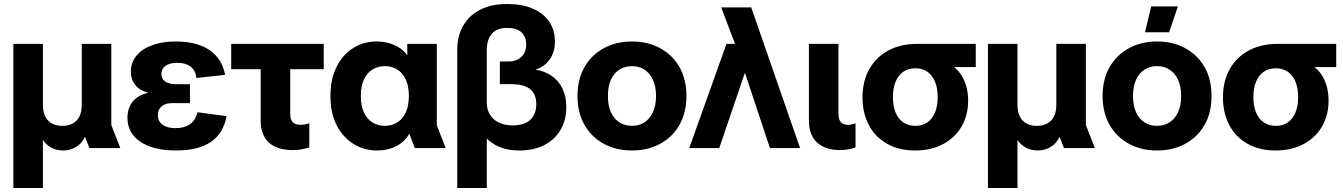

<svg xmlns="http://www.w3.org/2000/svg" viewBox="-20 -742 6729 962"><path d="M47 200V-522.2H195V-219.7Q195 -165.1 220.8 -138.3Q246.6 -111.5 292.5 -111.5Q338 -111.5 363.9 -138.3Q389.7 -165.1 389.7 -219.7V-522.2H537.7V-115.4L582.8 0H427.9L405.9 -56Q389.5 -22.1 360.4 -5.1Q331.4 12 296.6 12Q263.9 12 237.2 -2.3Q210.4 -16.6 195 -40.7V200Z M861.4 12Q748.3 12 683.4 -31.6Q618.6 -75.2 618.6 -152.5Q618.6 -200.3 644.9 -233Q671.2 -265.8 722.5 -277.2Q679.3 -288.7 657.4 -316.8Q635.5 -344.8 635.5 -382.4Q635.5 -427.8 663.1 -462Q690.8 -496.3 741.5 -515.2Q792.2 -534.2 859 -534.2Q967.1 -534.2 1029.9 -491.1Q1092.6 -447.9 1108 -367L964.3 -351.3Q959.2 -390.5 934.4 -408.9Q909.7 -427.2 867.4 -427.2Q830.3 -427.2 809.5 -412.3Q788.6 -397.4 788.6 -371.7Q788.6 -347.1 807.8 -333.5Q826.9 -320 860.8 -320H931.7V-225.2H841.9Q808 -225.2 789.5 -209Q771 -192.8 771 -165.6Q771 -133.6 794.5 -116.8Q817.9 -100 860.4 -100Q903.4 -100 931.8 -119.6Q960.1 -139.2 969.1 -179.6L1114.8 -160.1Q1100.7 -75.7 1037.7 -31.8Q974.7 12 861.4 12Z M1446.6 10Q1368.5 10 1327.3 -27.7Q1286.1 -65.4 1286.1 -138.3V-449H1434.1V-170.8Q1434.1 -143.5 1446.8 -130.1Q1459.4 -116.7 1486 -116.7Q1494.9 -116.7 1505.7 -118.3Q1516.5 -120 1529.7 -124.5V-2.9Q1507.2 3.6 1487.7 6.8Q1468.2 10 1446.6 10ZM1138.4 -395.3V-522.2H1601.9V-395.3Z M1869.4 12Q1803.6 12 1750.3 -21.4Q1696.9 -54.8 1666.2 -116.1Q1635.5 -177.4 1635.5 -260.5Q1635.5 -343.6 1665.5 -405.1Q1695.5 -466.7 1748.1 -500.4Q1800.7 -534.2 1867.3 -534.2Q1898 -534.2 1926.5 -526.6Q1955.1 -519 1979.3 -503.9Q2003.5 -488.8 2020.6 -464.6V-522.2H2168.6V-114L2213 0H2058.2L2030.7 -71.9Q2013.5 -42.2 1988 -23.7Q1962.6 -5.3 1932.4 3.4Q1902.3 12 1869.4 12ZM1907.9 -111.5Q1943.8 -111.5 1970.9 -128.8Q1998.1 -146.1 2013.3 -179.4Q2028.5 -212.6 2028.5 -261.2Q2028.5 -309.8 2013.3 -343.1Q1998.1 -376.3 1970.9 -393.5Q1943.8 -410.6 1907.9 -410.6Q1873 -410.6 1845.7 -393.5Q1818.3 -376.3 1803.1 -343.1Q1787.9 -309.8 1787.9 -261.2Q1787.9 -212.6 1803.1 -179.4Q1818.3 -146.1 1845.7 -128.8Q1873 -111.5 1907.9 -111.5Z M2271 200V-490.9Q2271 -562.1 2300.9 -613.7Q2330.8 -665.4 2386.9 -693.7Q2443 -722 2521 -722Q2595.6 -722 2648.9 -699.2Q2702.2 -676.4 2731.2 -634.2Q2760.3 -592.1 2760.3 -533.6Q2760.3 -480.8 2734 -443.8Q2707.7 -406.8 2662.4 -393.2Q2709.7 -385.8 2744.4 -361.7Q2779.2 -337.6 2798.2 -298.2Q2817.3 -258.8 2817.3 -205.6Q2817.3 -140 2788.3 -90.9Q2759.4 -41.7 2706.7 -14.9Q2654.1 12 2581.9 12Q2542.4 12 2510.6 3.6Q2478.9 -4.9 2455.9 -19Q2432.9 -33.1 2419 -48.2V200ZM2548.1 -113.8Q2609.8 -113.8 2638.4 -143.1Q2667 -172.3 2667 -219.3Q2667 -271.4 2635.8 -295.9Q2604.6 -320.3 2541.4 -320.3H2484.5V-433.9H2528.4Q2555.1 -433.9 2574.7 -444.3Q2594.3 -454.8 2605.4 -473.6Q2616.5 -492.5 2616.5 -518.6Q2616.5 -558.9 2592.2 -580.5Q2568 -602.1 2521.8 -602.1Q2470.2 -602.1 2444.6 -573.1Q2419 -544.2 2419 -490.9V-229.4Q2419 -193.3 2434.9 -167.4Q2450.9 -141.5 2480.1 -127.7Q2509.4 -113.8 2548.1 -113.8Z M3146.4 12Q3067.4 12 3005.7 -21.3Q2944 -54.6 2908.8 -115.9Q2873.5 -177.2 2873.5 -260.9Q2873.5 -345.4 2908.8 -406.3Q2944 -467.3 3005.7 -500.7Q3067.4 -534.2 3146.4 -534.2Q3225.7 -534.2 3287.3 -500.7Q3348.9 -467.3 3384.1 -406.3Q3419.3 -345.4 3419.3 -260.9Q3419.3 -177.2 3384.1 -115.9Q3348.9 -54.6 3287.3 -21.3Q3225.7 12 3146.4 12ZM3146.4 -111.5Q3181.6 -111.5 3208.7 -128.8Q3235.8 -146.1 3251.3 -179.4Q3266.9 -212.6 3266.9 -260.9Q3266.9 -309.6 3251.3 -342.8Q3235.8 -376 3208.7 -393.3Q3181.6 -410.6 3146.4 -410.6Q3111.3 -410.6 3083.8 -393.3Q3056.3 -376 3041.1 -342.8Q3025.9 -309.6 3025.9 -260.9Q3025.9 -212.6 3041.1 -179.4Q3056.3 -146.1 3083.8 -128.8Q3111.3 -111.5 3146.4 -111.5Z M3837.7 0 3688.2 -450 3675.3 -489.2 3593.5 -705H3743.9L3988.7 0ZM3433.4 0 3619.9 -522.2H3751L3766.3 -411.8H3724L3583.7 0Z M4188 10Q4115.1 10 4074 -27.7Q4033 -65.4 4033 -138.3V-522.2H4181V-170.8Q4181 -143.5 4193 -130.1Q4205 -116.7 4228.5 -116.7Q4236.7 -116.7 4246.1 -118.3Q4255.4 -120 4266.5 -124.5V-2.9Q4246 3.6 4228.3 6.8Q4210.5 10 4188 10Z M4565.4 12Q4484.1 12 4424.6 -21.7Q4365.1 -55.4 4333.3 -115.4Q4301.5 -175.3 4301.5 -254.9Q4301.5 -334.8 4335.3 -395.1Q4369 -455.4 4430.6 -488.8Q4492.3 -522.2 4576.2 -522.2H4869V-406.1H4759.6Q4781.7 -389.1 4797.2 -364.9Q4812.8 -340.6 4821.7 -309Q4830.7 -277.3 4830.7 -237.6Q4830.7 -163.8 4797.4 -107.4Q4764.2 -51.1 4704.5 -19.6Q4644.8 12 4565.4 12ZM4566.1 -111.5Q4601.8 -111.5 4626.6 -128.8Q4651.5 -146.1 4664.9 -178.6Q4678.2 -211.1 4678.2 -255.5Q4678.2 -300.2 4664.9 -332.7Q4651.5 -365.2 4626.6 -382.5Q4601.8 -399.8 4566.1 -399.8Q4531.1 -399.8 4505.9 -382.5Q4480.7 -365.2 4467.3 -332.7Q4453.9 -300.2 4453.9 -255.5Q4453.9 -211.1 4467.3 -178.6Q4480.7 -146.1 4505.9 -128.8Q4531.1 -111.5 4566.1 -111.5Z M4930 200V-522.2H5078V-219.7Q5078 -165.1 5103.8 -138.3Q5129.6 -111.5 5175.5 -111.5Q5221 -111.5 5246.9 -138.3Q5272.7 -165.1 5272.7 -219.7V-522.2H5420.7V-115.4L5465.8 0H5310.9L5288.9 -56Q5272.5 -22.1 5243.4 -5.1Q5214.4 12 5179.6 12Q5146.9 12 5120.2 -2.3Q5093.4 -16.6 5078 -40.7V200Z M5777.4 12Q5698.4 12 5636.7 -21.3Q5575 -54.6 5539.8 -115.9Q5504.5 -177.2 5504.5 -260.9Q5504.5 -345.4 5539.8 -406.3Q5575 -467.3 5636.7 -500.7Q5698.4 -534.2 5777.4 -534.2Q5856.7 -534.2 5918.3 -500.7Q5979.9 -467.3 6015.1 -406.3Q6050.3 -345.4 6050.3 -260.9Q6050.3 -177.2 6015.1 -115.9Q5979.9 -54.6 5918.3 -21.3Q5856.7 12 5777.4 12ZM5777.4 -111.5Q5812.6 -111.5 5839.7 -128.8Q5866.8 -146.1 5882.3 -179.4Q5897.9 -212.6 5897.9 -260.9Q5897.9 -309.6 5882.3 -342.8Q5866.8 -376 5839.7 -393.3Q5812.6 -410.6 5777.4 -410.6Q5742.3 -410.6 5714.8 -393.3Q5687.3 -376 5672.1 -342.8Q5656.9 -309.6 5656.9 -260.9Q5656.9 -212.6 5672.1 -179.4Q5687.3 -146.1 5714.8 -128.8Q5742.3 -111.5 5777.4 -111.5ZM5716.8 -580.5 5748.1 -710H5881.7L5837.7 -580.5Z M6371.4 12Q6290.1 12 6230.6 -21.7Q6171.1 -55.4 6139.3 -115.4Q6107.5 -175.3 6107.5 -254.9Q6107.5 -334.8 6141.3 -395.1Q6175 -455.4 6236.6 -488.8Q6298.3 -522.2 6382.2 -522.2H6675V-406.1H6565.6Q6587.7 -389.1 6603.2 -364.9Q6618.8 -340.6 6627.7 -309Q6636.7 -277.3 6636.7 -237.6Q6636.7 -163.8 6603.4 -107.4Q6570.2 -51.1 6510.5 -19.6Q6450.8 12 6371.4 12ZM6372.1 -111.5Q6407.8 -111.5 6432.6 -128.8Q6457.5 -146.1 6470.9 -178.6Q6484.2 -211.1 6484.2 -255.5Q6484.2 -300.2 6470.9 -332.7Q6457.5 -365.2 6432.6 -382.5Q6407.8 -399.8 6372.1 -399.8Q6337.1 -399.8 6311.9 -382.5Q6286.7 -365.2 6273.3 -332.7Q6259.9 -300.2 6259.9 -255.5Q6259.9 -211.1 6273.3 -178.6Q6286.7 -146.1 6311.9 -128.8Q6337.1 -111.5 6372.1 -111.5Z"/></svg>

Font: TikTok Sans Light
Style: Regular
Weight: 300
Version: Version 4.000